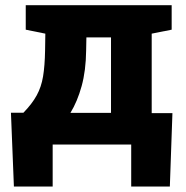

<svg xmlns="http://www.w3.org/2000/svg" viewBox="-20 -548 705 728"><path d="M32.7 159.2 21.5 -120.6H68.8Q101.6 -154.3 119.1 -186.3Q136.7 -218.3 143.3 -258.3Q149.9 -298.3 150.9 -356L151.9 -420.4L77.6 -435.5V-528.3H630.9V-435.5L555.2 -420.4V-119.1H633.8L624 159.2H477.5V0H179.7V159.2ZM247.1 -120.1H400.9V-406.2H307.6L306.6 -356Q305.7 -280.3 289.6 -221.7Q273.4 -163.1 247.1 -120.1Z"/></svg>

Font: Roboto Slab ExtraBold
Style: Regular
Weight: 800
Designer: Google
Version: Version 2.001; ttfautohint (v1.8.3)